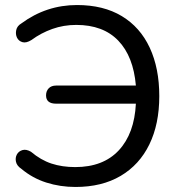

<svg xmlns="http://www.w3.org/2000/svg" viewBox="-20 -734 714 763"><path d="M280 9Q219 9 164 -8.5Q109 -26 65 -63Q47 -75 43.5 -91Q40 -107 47 -120Q54 -133 69 -137.5Q84 -142 103 -131Q142 -98 184.5 -84Q227 -70 279 -70Q390 -70 452 -136.5Q514 -203 520 -322H203Q163 -322 163 -355Q163 -372 173.5 -383Q184 -394 203 -394H520Q510 -510 450 -572.5Q390 -635 283 -635Q233 -635 188 -619Q143 -603 105 -575Q84 -562 69 -566.5Q54 -571 47.5 -584.5Q41 -598 44.5 -614.5Q48 -631 65 -641Q164 -714 286 -714Q391 -714 464 -670Q537 -626 575 -544.5Q613 -463 613 -352Q613 -241 573.5 -160Q534 -79 459.5 -35Q385 9 280 9Z"/></svg>

Font: Chiron GoRound TC N
Style: Regular
Weight: 350
Designer: Ryoko NISHIZUKA 西塚涼子 (kana, bopomofo & ideographs); Paul D. Hunt (Latin, Greek & Cyrillic); Sandoll Communications 산돌커뮤니
Foundry: Adobe
Version: Version 1.000;hotconv 1.1.1;makeotfexe 2.6.0